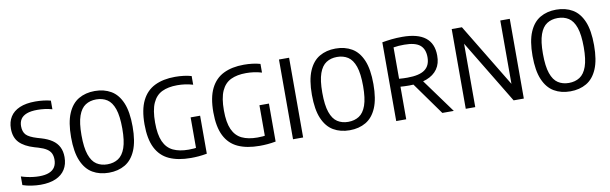

<svg xmlns="http://www.w3.org/2000/svg" viewBox="-43 -1003 4485 1411"><g transform="rotate(-10 2200.0 -297.0)"><path d="M173 7.3Q141.3 7.3 105.5 2Q69.7 -3.3 39.4 -13.8V-78.2Q62.2 -70.8 85 -65.9Q107.8 -61 130.2 -58.5Q152.6 -55.9 174 -55.9Q218.2 -55.9 247.2 -67.6Q276.2 -79.3 290.3 -101.9Q304.4 -124.6 304.4 -157.7Q304.4 -184.3 295.3 -203.8Q286.1 -223.2 264.1 -237.8Q242 -252.4 203.2 -264L174.6 -272.3Q101.7 -293.9 65 -332.1Q28.3 -370.4 28.3 -436.2Q28.3 -487.1 51.6 -524.4Q74.9 -561.7 121.9 -582Q168.9 -602.3 239.5 -602.3Q268.1 -602.3 299.3 -598.7Q330.5 -595.1 353.5 -588.5V-524.1Q326.5 -531.8 298.8 -535.5Q271.1 -539.1 243.4 -539.1Q194.5 -539.1 164 -527.4Q133.5 -515.7 119.2 -494Q105 -472.2 105 -441.5Q105 -399.7 126.3 -376.9Q147.6 -354.1 207.1 -336.2L235.6 -327.9Q283.7 -313.8 315.9 -292Q348.1 -270.2 364.2 -238.3Q380.4 -206.5 380.4 -162.8Q380.4 -109.2 356.4 -71.2Q332.5 -33.1 286.2 -12.9Q240 7.3 173 7.3Z M682.4 7.3Q613.5 7.3 561.8 -23Q510.1 -53.2 481.5 -120.1Q452.8 -187 452.8 -297Q452.8 -407.5 481.5 -474.6Q510.1 -541.8 561.8 -572Q613.5 -602.3 682.4 -602.3Q751.7 -602.3 803.4 -572Q855.1 -541.8 883.6 -474.6Q912 -407.5 912 -297Q912 -187 883.6 -120.1Q855.1 -53.2 803.4 -23Q751.7 7.3 682.4 7.3ZM682.4 -55.4Q729.1 -55.4 763.4 -77.4Q797.7 -99.4 816.3 -151.7Q834.8 -204.1 834.8 -295.5Q834.8 -388.9 816.3 -442.2Q797.7 -495.5 763.4 -517.6Q729.1 -539.6 682.4 -539.6Q636.1 -539.6 602 -517.6Q567.9 -495.6 549.4 -443.3Q530.8 -390.9 530.8 -299.5Q530.8 -206.1 549.4 -152.9Q567.9 -99.6 602 -77.5Q636.1 -55.4 682.4 -55.4Z M1294.7 5.3Q1198.5 5.3 1133.1 -24.6Q1067.7 -54.5 1034.3 -121.1Q1000.8 -187.6 1000.8 -297Q1000.8 -406.4 1034.1 -473.6Q1067.4 -540.8 1130.2 -571.5Q1193.1 -602.3 1281.6 -602.3Q1314 -602.3 1345 -598.6Q1376 -595 1403.7 -586.8V-522.1Q1373.4 -531.1 1344.6 -535Q1315.8 -538.8 1287.1 -538.8Q1219.3 -538.8 1173.2 -516.6Q1127 -494.4 1103.3 -441.5Q1079.6 -388.6 1079.6 -296.5Q1079.6 -206.7 1103.1 -154.5Q1126.6 -102.4 1173.1 -80.1Q1219.7 -57.9 1288.8 -57.9Q1309 -57.9 1328.7 -59.5Q1348.4 -61.1 1366.1 -64.6L1343.5 -42.2V-289H1414.3V-5.5Q1381.3 0.5 1352.1 2.9Q1322.9 5.3 1294.7 5.3Z M1808.2 5.3Q1712 5.3 1646.6 -24.6Q1581.2 -54.5 1547.8 -121.1Q1514.3 -187.6 1514.3 -297Q1514.3 -406.4 1547.6 -473.6Q1580.9 -540.8 1643.7 -571.5Q1706.6 -602.3 1795.1 -602.3Q1827.5 -602.3 1858.5 -598.6Q1889.5 -595 1917.2 -586.8V-522.1Q1886.9 -531.1 1858.1 -535Q1829.3 -538.8 1800.6 -538.8Q1732.8 -538.8 1686.7 -516.6Q1640.5 -494.4 1616.8 -441.5Q1593.1 -388.6 1593.1 -296.5Q1593.1 -206.7 1616.6 -154.5Q1640.1 -102.4 1686.6 -80.1Q1733.2 -57.9 1802.3 -57.9Q1822.5 -57.9 1842.2 -59.5Q1861.9 -61.1 1879.6 -64.6L1857 -42.2V-289H1927.8V-5.5Q1894.8 0.5 1865.6 2.9Q1836.4 5.3 1808.2 5.3Z M2056.7 0V-595H2132.2V0Z M2479.4 7.3Q2410.5 7.3 2358.8 -23Q2307.1 -53.2 2278.5 -120.1Q2249.8 -187 2249.8 -297Q2249.8 -407.5 2278.5 -474.6Q2307.1 -541.8 2358.8 -572Q2410.5 -602.3 2479.4 -602.3Q2548.7 -602.3 2600.4 -572Q2652.1 -541.8 2680.6 -474.6Q2709 -407.5 2709 -297Q2709 -187 2680.6 -120.1Q2652.1 -53.2 2600.4 -23Q2548.7 7.3 2479.4 7.3ZM2479.4 -55.4Q2526.1 -55.4 2560.4 -77.4Q2594.7 -99.4 2613.3 -151.7Q2631.8 -204.1 2631.8 -295.5Q2631.8 -388.9 2613.3 -442.2Q2594.7 -495.5 2560.4 -517.6Q2526.1 -539.6 2479.4 -539.6Q2433.1 -539.6 2399 -517.6Q2364.9 -495.6 2346.4 -443.3Q2327.8 -390.9 2327.8 -299.5Q2327.8 -206.1 2346.4 -152.9Q2364.9 -99.6 2399 -77.5Q2433.1 -55.4 2479.4 -55.4Z M2826.7 0V-587.7Q2860.6 -593.7 2897.2 -597.8Q2933.9 -601.8 2977.3 -601.8Q3092.3 -601.8 3149.6 -556.8Q3207 -511.8 3207 -422.5Q3207.8 -362.7 3179.4 -322.2Q3151.1 -281.7 3096.9 -261.2Q3042.7 -240.7 2966.4 -240.7Q2950.6 -240.7 2932.9 -241.4Q2915.2 -242 2901.4 -243.2V0ZM3170.9 0 2972.8 -276.9H3055.1L3256.5 0ZM2963.1 -299.8Q3053 -299.8 3093.8 -329.9Q3134.7 -359.9 3134.7 -422.2Q3134.7 -483.7 3098.8 -513.1Q3062.9 -542.5 2982 -542.5Q2958.8 -542.5 2940 -541.2Q2921.2 -539.9 2901.4 -536.5V-302.3Q2919.6 -301.1 2933.1 -300.4Q2946.7 -299.8 2963.1 -299.8Z M3345.7 0V-595H3421.9L3725.3 -94H3708.2V-595H3779V0H3702.9L3399.7 -501H3416.6V0Z M4125.9 7.3Q4057 7.3 4005.3 -23Q3953.6 -53.2 3925 -120.1Q3896.3 -187 3896.3 -297Q3896.3 -407.5 3925 -474.6Q3953.6 -541.8 4005.3 -572Q4057 -602.3 4125.9 -602.3Q4195.2 -602.3 4246.9 -572Q4298.6 -541.8 4327.1 -474.6Q4355.5 -407.5 4355.5 -297Q4355.5 -187 4327.1 -120.1Q4298.6 -53.2 4246.9 -23Q4195.2 7.3 4125.9 7.3ZM4125.9 -55.4Q4172.6 -55.4 4206.9 -77.4Q4241.2 -99.4 4259.8 -151.7Q4278.3 -204.1 4278.3 -295.5Q4278.3 -388.9 4259.8 -442.2Q4241.2 -495.5 4206.9 -517.6Q4172.6 -539.6 4125.9 -539.6Q4079.6 -539.6 4045.5 -517.6Q4011.4 -495.6 3992.9 -443.3Q3974.3 -390.9 3974.3 -299.5Q3974.3 -206.1 3992.9 -152.9Q4011.4 -99.6 4045.5 -77.5Q4079.6 -55.4 4125.9 -55.4Z"/></g></svg>

Font: Encode Sans SC Condensed Thin
Style: Regular
Weight: 100
Width: 3
Designer: Multiple Designers
Foundry: Impallari Type
Version: Version 3.002